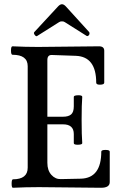

<svg xmlns="http://www.w3.org/2000/svg" viewBox="-20 -885 568 908"><path d="M156 -715Q151 -711 144.5 -719.5Q138 -728 142 -733L254 -854Q264 -865 273 -865Q282 -865 292 -854L402 -733Q404 -729 403 -724Q402 -719 397.5 -716Q393 -713 390 -715L287 -780Q282 -784 273 -784Q264 -784 259 -780ZM41 3Q35 3 35 -16.5Q35 -36 41 -37Q111 -37 111 -92V-572Q111 -626 39 -626Q32 -626 32 -646Q32 -666 39 -666Q100 -663 160 -663Q208 -663 304 -664.5Q400 -666 448 -666Q473 -666 473 -645V-494Q473 -485 454 -484.5Q435 -484 435 -494Q435 -617 339 -621L224 -625Q204 -625 204 -601V-333H278Q304 -333 316.5 -344Q329 -355 329 -382V-427Q329 -434 349 -434.5Q369 -435 369 -427Q366 -391 366 -318Q366 -245 369 -208Q369 -201 349 -200.5Q329 -200 329 -208V-251Q329 -297 278 -297H204V-115Q204 -79 223 -58Q242 -37 268 -38L363 -40Q459 -43 459 -168Q459 -176 479 -176Q499 -176 499 -168V-24Q499 3 458 3Q410 3 311.5 1.5Q213 0 164 0Q102 0 41 3Z"/></svg>

Font: Junicode Cond Medium
Style: Regular
Weight: 500
Width: 3
Designer: Peter S. Baker
Version: Version 2.201